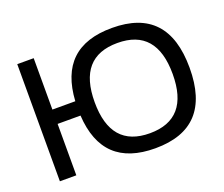

<svg xmlns="http://www.w3.org/2000/svg" viewBox="-114 -851 1204 1032"><g transform="rotate(-20 488.0 -335.0)"><path d="M68 -670V0H162V-294H293C305 -91 411 9 612 9C826 9 932 -105 932 -335C932 -565 826 -679 612 -679C411 -679 305 -579 293 -376H162V-670ZM389 -335C389 -507 463 -593 612 -593C761 -593 835 -507 835 -335C835 -163 761 -77 612 -77C463 -77 389 -163 389 -335Z"/></g></svg>

Font: LT Wave Alt
Style: Regular
Weight: 400
Designer: Daniel Lyons
Version: Version 2.5 (Glyphs App)